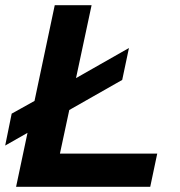

<svg xmlns="http://www.w3.org/2000/svg" viewBox="-30 -720 692 740"><path d="M32 0 76 -208 -10 -159 15 -282 103 -331 181 -700H323L263 -419L467 -535L441 -412L237 -296L201 -128H576L549 0Z"/></svg>

Font: Red Hat Display ExtraBold
Style: Italic
Weight: 800
Italic angle: -12°
Designer: Pentagram, MCKL
Foundry: Pentagram, MCKL
Version: Version 1.023